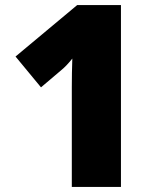

<svg xmlns="http://www.w3.org/2000/svg" viewBox="-20 -734 618 754"><path d="M262 0V-355Q262 -366 262 -391.5Q262 -417 262.5 -448Q263 -479 264 -504Q252 -489 241.5 -478Q231 -467 220 -458L141 -391L41 -512L283 -714H455V0Z"/></svg>

Font: Noto Sans Devanagari Black
Style: Regular
Weight: 900
Version: Version 2.003